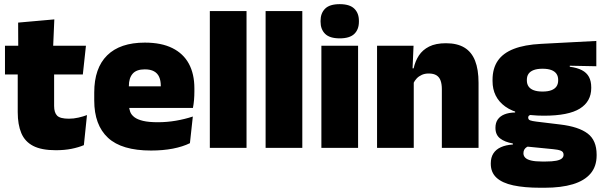

<svg xmlns="http://www.w3.org/2000/svg" viewBox="-20 -713 2908 926"><path d="M249 11.5Q180.5 11.5 140.2 -9.2Q100 -30 82.8 -71Q65.5 -112 65.5 -172V-436H241V-202Q241 -170 255.5 -155.2Q270 -140.5 312.5 -140.5Q335.5 -140.5 358.2 -145.8Q381 -151 399.5 -158L384.5 -13Q358.5 -2 324.5 4.8Q290.5 11.5 249 11.5ZM4 -354V-492.5H394.5L379.5 -354ZM68 -480.5 67.5 -604 242 -619.5 236 -480.5Z M708.5 13Q567 13 500.8 -48.5Q434.5 -110 434.5 -228.5V-267Q434.5 -384.5 496.8 -446Q559 -507.5 678.5 -507.5Q758 -507.5 811 -481.2Q864 -455 890.8 -405.8Q917.5 -356.5 917.5 -287V-271.5Q917.5 -251.5 915.8 -230.8Q914 -210 910.5 -192.5H752Q754 -223 754.8 -250Q755.5 -277 755.5 -298.5Q755.5 -324.5 747.5 -342.2Q739.5 -360 722.5 -369.2Q705.5 -378.5 678.5 -378.5Q638 -378.5 619.8 -357.5Q601.5 -336.5 601.5 -298V-253.5L602.5 -234.5V-203.5Q602.5 -188 608 -173.5Q613.5 -159 628.2 -147.8Q643 -136.5 670.2 -130Q697.5 -123.5 741 -123.5Q785.5 -123.5 828 -130.8Q870.5 -138 910 -151L896 -22.5Q861.5 -5.5 813.8 3.8Q766 13 708.5 13ZM528 -192.5V-296.5H875V-192.5Z M992 0V-659.5H1169V0Z M1261 0V-659.5H1438V0Z M1530 0V-492.5H1707V0ZM1618.5 -528Q1570 -528 1548 -549.8Q1526 -571.5 1526 -608.5V-612.5Q1526 -649.5 1548 -671.2Q1570 -693 1618.5 -693Q1666.5 -693 1688.8 -671.2Q1711 -649.5 1711 -612.5V-608.5Q1711 -571 1688.8 -549.5Q1666.5 -528 1618.5 -528Z M2111 0V-283Q2111 -306.5 2105.2 -323.5Q2099.5 -340.5 2085.5 -349.5Q2071.5 -358.5 2047.5 -358.5Q2029 -358.5 2014.5 -352Q2000 -345.5 1989.8 -334.8Q1979.5 -324 1973.5 -310.5L1946.5 -383.5H1975Q1982.5 -418 2000.2 -445.2Q2018 -472.5 2049.8 -488.5Q2081.5 -504.5 2131 -504.5Q2185 -504.5 2219.8 -483.5Q2254.5 -462.5 2271.2 -420.2Q2288 -378 2288 -313.5V0ZM1798.5 0V-492.5H1974.5L1969 -366L1975.5 -348V0Z M2603 -155Q2478 -155 2416.8 -199.2Q2355.5 -243.5 2355.5 -322V-328Q2355.5 -383 2380.8 -420Q2406 -457 2458 -477.2Q2510 -497.5 2590 -501.5L2856 -515.5V-393.5L2728 -396V-391Q2763.5 -386.5 2786.5 -374.5Q2809.5 -362.5 2820.5 -342Q2831.5 -321.5 2831.5 -291.5V-288.5Q2831.5 -223.5 2776.5 -189.2Q2721.5 -155 2603 -155ZM2594 66H2610.5Q2643.5 66 2662.5 62.2Q2681.5 58.5 2689.8 51.2Q2698 44 2698 34V33Q2698 19 2684.8 13.8Q2671.5 8.5 2648.5 6.5L2501.5 -8L2539 -10.5Q2528.5 -8.5 2520.8 -3.8Q2513 1 2508.8 8.2Q2504.5 15.5 2504.5 25.5V26.5Q2504.5 38.5 2513.2 47.5Q2522 56.5 2541.8 61.2Q2561.5 66 2594 66ZM2586 192.5Q2509 192.5 2455.5 181Q2402 169.5 2374.5 144Q2347 118.5 2347 77V75Q2347 46.5 2359.5 27Q2372 7.5 2396 -3.2Q2420 -14 2453.5 -16V-21Q2414 -28 2391.8 -45.5Q2369.5 -63 2369.5 -96V-97Q2369.5 -121 2380.8 -137Q2392 -153 2413.2 -161.5Q2434.5 -170 2464.5 -170.5V-190L2582 -160H2550.5Q2538.5 -160 2533 -156.5Q2527.5 -153 2527.5 -146V-145.5Q2527.5 -136 2537 -132.5Q2546.5 -129 2567 -126.5L2682.5 -112.5Q2770.5 -102 2814 -69.2Q2857.5 -36.5 2857.5 33V36.5Q2857.5 89.5 2828.2 124Q2799 158.5 2743 175.5Q2687 192.5 2606.5 192.5ZM2596.5 -271.5Q2622.5 -271.5 2639 -277.8Q2655.5 -284 2663.8 -296Q2672 -308 2672 -325V-328Q2672 -345 2663.8 -357Q2655.5 -369 2639 -375.2Q2622.5 -381.5 2596.5 -381.5Q2571 -381.5 2554.2 -375.2Q2537.5 -369 2529.2 -357.2Q2521 -345.5 2521 -328V-325Q2521 -308 2529.2 -296Q2537.5 -284 2554.2 -277.8Q2571 -271.5 2596.5 -271.5Z"/></svg>

Font: Anek Gurmukhi Medium ExtraBold
Style: Regular
Weight: 800
Version: Version 1.003